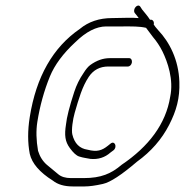

<svg xmlns="http://www.w3.org/2000/svg" viewBox="-20 -717 665 690"><path d="M504.9 -617C511.1 -609 519.5 -597.8 530.1 -583.4C542.4 -568.9 554.2 -551.8 564 -531.9C582.2 -494.7 604.8 -430.9 591.6 -369C576.2 -271.7 514.3 -190.3 417.4 -125C379.8 -92.9 343.2 -77 281 -77H234.9C215.3 -77 200 -81.7 189.1 -91C178.1 -100.3 164.1 -111.4 148.9 -124.3C133.8 -137.2 123.1 -154.1 116.7 -175C110.1 -213 109.2 -247.7 114.2 -279C123.3 -336.3 138.3 -390.6 159.3 -442.1C176.4 -483.8 206.8 -524.8 250.3 -565C289 -603 326.2 -622 361.7 -622H423.3C453.8 -622 480.7 -622.7 504.9 -617ZM524.7 -646H519.1C514.8 -652.7 510.2 -659 505.3 -665L490.6 -683L484.2 -693C474.5 -706.4 454.9 -683.3 464.5 -670L471.9 -661C473.6 -658.3 475.8 -655.3 478.5 -652C456.8 -654.5 408.6 -652 382.1 -652C337.2 -652 298.1 -639.1 266.7 -613C170.6 -547 109.9 -441.4 86.9 -296.1C79.2 -247.7 79.3 -203.7 87 -164C94.9 -129.7 122.5 -97.7 169.8 -68C187.4 -54 211 -47 241 -47H284.5C301.3 -47 323 -50 349.8 -56C376.6 -62 416.9 -88.6 472.3 -135.9C522.7 -172.2 561.2 -216.3 587.8 -268.1C614 -319.3 626.6 -363.9 624.6 -423C622 -501.5 589.5 -565.4 548.5 -608.5C540.2 -617.5 535.4 -624.3 532.4 -629C534.9 -637.6 530.3 -644.8 524.7 -646ZM444.5 -508H374.1C350.3 -508 327.1 -499.8 304.6 -483.5C296.7 -477.8 288.5 -468 279.9 -454C265.9 -433.7 254.9 -411.4 246.9 -387C229.6 -334.1 219.7 -295.1 217.2 -270C211 -230.9 213.8 -208.4 230.9 -185C243.5 -167.7 254.7 -157.6 264.4 -154.6C281.8 -149.1 288.3 -149.5 304.7 -146C332.8 -143.3 357 -150.9 377.2 -169L388 -177C402.7 -189 392.1 -213 377.4 -201L367.4 -193C346.5 -176.4 329.1 -170.1 294.7 -179C266 -183.1 247.7 -201.4 239.9 -234C236.2 -249 241.5 -287.6 248.4 -311.4C263.6 -363.5 275.3 -405.2 298.9 -440.7C315.5 -465.6 338.9 -478 369.3 -478H439.7C446.3 -478 452.7 -484.1 454 -492.5C455.3 -500.8 451 -508 444.5 -508Z"/></svg>

Font: MewTooHand
Style: CondIta
Weight: 400
Designer: Mew Too, Robert Jablonski
Version: Version 0.77